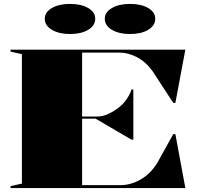

<svg xmlns="http://www.w3.org/2000/svg" viewBox="-20 -962 1027 982"><path d="M34 0V-10L92 -23V-685L34 -698V-708H928L877 -436H866L761 -597Q726 -646 680.5 -669.5Q635 -693 592 -693H400V-366H475Q504 -366 530 -377.5Q556 -389 578 -405Q608 -426 627.5 -454.5Q647 -483 652 -504H662V-248H652L469 -355H400V-15H595Q648 -15 698.5 -43.5Q749 -72 784 -128L866 -276H877L928 0ZM645 -942Q702 -942 738 -921Q774 -900 774 -866Q774 -831 738 -809.5Q702 -788 645 -788Q589 -788 552.5 -809.5Q516 -831 516 -866Q516 -900 552.5 -921Q589 -942 645 -942ZM338 -942Q395 -942 431 -921Q467 -900 467 -866Q467 -831 431 -809.5Q395 -788 338 -788Q282 -788 245.5 -809.5Q209 -831 209 -866Q209 -900 245.5 -921Q282 -942 338 -942Z"/></svg>

Font: Kalnia SemiExpanded SemiBold
Style: Regular
Weight: 600
Width: 6
Designer: Frida Medrano
Foundry: Frida Medrano
Version: Version 1.105